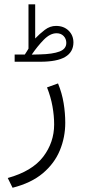

<svg xmlns="http://www.w3.org/2000/svg" viewBox="-20 -613 396 895"><path d="M95.7 -358.9Q100.6 -365.7 105 -373.3Q109.4 -380.9 112.8 -386.2V-592.8H144V-433.6Q165 -455.6 189 -473.9Q212.9 -492.2 241.2 -492.2Q277.3 -492.2 299.8 -470.2Q322.3 -448.2 322.3 -414.6Q321.8 -370.1 283.9 -347.7Q246.1 -325.2 167 -325.2H48.3V-358.9ZM166.5 -359.4Q225.6 -360.8 257.3 -372.8Q289.1 -384.8 289.1 -413.1Q289.1 -432.1 276.6 -445.1Q264.2 -458 243.7 -458Q213.9 -458 184.3 -428Q154.8 -397.9 127.9 -358.4ZM250.5 -224.1Q269 -178.7 276.6 -132.3Q284.2 -85.9 284.2 -40.5Q284.2 26.9 259 87.9Q233.9 148.9 179.7 194.6Q125.5 240.2 38.6 262.2L16.1 216.8Q129.9 185.1 181.2 117.9Q232.4 50.8 232.4 -32.7Q232.4 -73.2 224.6 -117.2Q216.8 -161.1 199.2 -205.6Z"/></svg>

Font: Vazir Thin WOL-UI
Style: Thin-WOL-UI
Weight: 100
Designer: Saber Rastikerdar
Foundry: Saber Rastikerdar
Version: Version 30.1.0